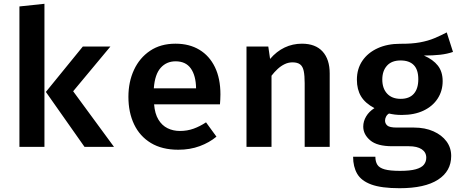

<svg xmlns="http://www.w3.org/2000/svg" viewBox="-20 -775 2440 1013"><path d="M562.5 -529.5 366 -293.5 581.5 0H426L222 -290L417 -529.5ZM214.5 -755V0H82.5V-741Z M793 -224.5Q797 -175 815.8 -144Q834.5 -113 864 -98.5Q893.5 -84 929.5 -84Q967.5 -84 1001 -96Q1034.5 -108 1067 -129.5L1122 -54Q1085 -23 1033.8 -4Q982.5 15 921 15Q835 15 776.2 -20.5Q717.5 -56 687.5 -119Q657.5 -182 657.5 -264Q657.5 -343 687 -406.5Q716.5 -470 772 -507.2Q827.5 -544.5 906 -544.5Q979 -544.5 1032 -512.5Q1085 -480.5 1114 -420.8Q1143 -361 1143 -277Q1143 -263.5 1142.2 -249.5Q1141.5 -235.5 1140.5 -224.5ZM906.5 -451.5Q858.5 -451.5 827.8 -417.2Q797 -383 791.5 -309H1014.5Q1013.5 -376 986.8 -413.8Q960 -451.5 906.5 -451.5Z M1280.5 0V-529.5H1395.5L1405 -464Q1439 -504 1481.5 -524.2Q1524 -544.5 1573 -544.5Q1644.5 -544.5 1682 -503.2Q1719.5 -462 1719.5 -387.5V0H1587.5V-336Q1587.5 -376 1582.5 -400.2Q1577.5 -424.5 1563.5 -435.2Q1549.5 -446 1523 -446Q1501.5 -446 1481.8 -436.5Q1462 -427 1444.8 -411Q1427.5 -395 1412.5 -375.5V0Z M2337 -604 2370 -501Q2340 -490.5 2302.5 -486.2Q2265 -482 2216.5 -482Q2265 -461 2290.2 -428.8Q2315.5 -396.5 2315.5 -347Q2315.5 -295.5 2289.2 -255Q2263 -214.5 2214.8 -191.5Q2166.5 -168.5 2100 -168.5Q2079.5 -168.5 2063.5 -170.5Q2047.5 -172.5 2032.5 -176Q2022.5 -170.5 2017 -160Q2011.5 -149.5 2011.5 -138.5Q2011.5 -123.5 2023.2 -112.8Q2035 -102 2074 -102H2164Q2222.5 -102 2266.8 -82.2Q2311 -62.5 2335.8 -29Q2360.5 4.5 2360.5 48Q2360.5 128 2291 173Q2221.5 218 2088 218Q1992.5 218 1939.2 198.5Q1886 179 1864.5 141.8Q1843 104.5 1843 52H1960.5Q1960.5 77.5 1970.8 94Q1981 110.5 2009.2 118.5Q2037.5 126.5 2090.5 126.5Q2143.5 126.5 2173.8 118Q2204 109.5 2216.5 93.8Q2229 78 2229 57Q2229 28.5 2205 12.5Q2181 -3.5 2137 -3.5H2049.5Q1969.5 -3.5 1933 -34.8Q1896.5 -66 1896.5 -107Q1896.5 -135 1911.8 -160.8Q1927 -186.5 1955.5 -204.5Q1906.5 -230.5 1884.8 -266.8Q1863 -303 1863 -354.5Q1863 -412 1892 -454.5Q1921 -497 1972.5 -520.5Q2024 -544 2091 -544Q2152.5 -543.5 2195.8 -551.5Q2239 -559.5 2272.2 -573.5Q2305.5 -587.5 2337 -604ZM2093.5 -456Q2046.5 -456 2021.8 -428.5Q1997 -401 1997 -355.5Q1997 -308.5 2022.5 -281Q2048 -253.5 2094 -253.5Q2139.5 -253.5 2163.2 -280.2Q2187 -307 2187 -357Q2187 -407 2163.2 -431.5Q2139.5 -456 2093.5 -456Z"/></svg>

Font: Fira Code Light SemiBold
Style: Regular
Weight: 600
Monospace: yes
Version: Version 5.002